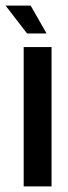

<svg xmlns="http://www.w3.org/2000/svg" viewBox="-47 -669 243 689"><path d="M38 -500H138V0H38ZM-27 -649H63L120 -549H50Z"/></svg>

Font: Piscolabis
Style: Regular
Weight: 400
Designer: Ariel Martín Pérez
Foundry: Tunera Type Foundry
Version: Version 1.000